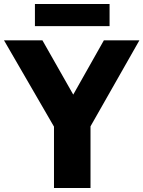

<svg xmlns="http://www.w3.org/2000/svg" viewBox="-51 -942 718 962"><path d="M219.5 0V-307.5L-31 -740H161.5L316 -468L469.5 -740H647.5L402.5 -309V0ZM124 -811V-922H498V-811Z"/></svg>

Font: Encode Sans SemiCondensed SemiCondensed ExtraBold
Style: Regular
Weight: 800
Width: 4
Designer: Multiple Designers
Foundry: Impallari Type
Version: Version 3.000; ttfautohint (v1.8.3) -l 8 -r 50 -G 200 -x 14 